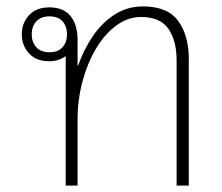

<svg xmlns="http://www.w3.org/2000/svg" viewBox="-20 -579 694 599"><path d="M185 0V-404Q164 -388 133 -388Q93 -388 70.5 -412.5Q48 -437 48 -472Q48 -507 70.5 -531.5Q93 -556 134 -556Q178 -556 200 -529Q222 -502 222 -455V-375H224Q241 -424 269.5 -466Q298 -508 337.5 -533.5Q377 -559 426 -559Q503 -559 536 -513.5Q569 -468 569 -396V0H531V-390Q531 -452 505.5 -489Q480 -526 420 -526Q379 -526 343 -499.5Q307 -473 280 -428Q253 -383 237.5 -325.5Q222 -268 222 -206V0ZM134 -416Q161 -416 175 -431.5Q189 -447 189 -472Q189 -497 175 -512.5Q161 -528 134 -528Q108 -528 93.5 -512.5Q79 -497 79 -472Q79 -447 93.5 -431.5Q108 -416 134 -416Z"/></svg>

Font: Noto Sans Thai Looped ExtLight
Style: Regular
Weight: 200
Designer: Sasikarn Vongin, Ben Mitchell
Foundry: The Fontpad Ltd
Version: Version 1.00